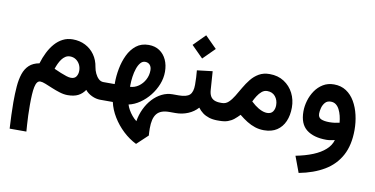

<svg xmlns="http://www.w3.org/2000/svg" viewBox="-81 -809 2644 1352"><g transform="rotate(10 1240.5 -133.0)"><path d="M457.7 -175.1Q457.7 -151.2 446.1 -133.8Q434.5 -116.4 408.1 -116.4Q394.9 -116.4 375.7 -122.4Q356.5 -128.3 333.4 -137.9Q310.4 -147.6 284.4 -159.1Q290.4 -177.6 299 -196.1Q307.5 -214.6 318.7 -229.9Q329.9 -245.2 344.4 -254.4Q359 -263.7 377 -263.7Q401 -263.7 419.2 -251.4Q437.4 -239.2 447.6 -219Q457.7 -198.8 457.7 -175.1ZM565.8 -220.4Q558 -270.5 531.7 -307.5Q505.4 -344.5 465.3 -364.9Q425.2 -385.3 375 -385.3Q336.6 -385.3 304.9 -369.1Q273.2 -353 248.2 -324.5Q223.2 -296 204.5 -258.7Q185.7 -221.4 172.9 -178.5Q127.9 -170.5 101.1 -145.6Q74.2 -120.6 60.9 -81.2Q47.7 -41.9 43.5 9.8Q39.3 61.4 39.3 122.9Q39.3 167.3 41.2 213.9Q43.1 260.5 45.8 311H165.5Q164.2 291.4 162 262.1Q159.9 232.7 158.5 196.8Q157.2 160.8 157.2 121.5Q157.2 80.3 159.1 47.9Q160.9 15.4 165.7 -7.1Q170.5 -29.6 179.1 -41.4Q187.7 -53.2 201.5 -53.2Q215.7 -53.2 239.1 -43.9Q262.4 -34.7 290.8 -22.7Q319.2 -10.7 349.2 -1.5Q379.2 7.8 406.2 7.8Q451.5 7.8 480.8 -7Q510.1 -21.8 529.9 -51.3Q548.3 -28.3 578.3 -14.2Q608.2 0 638.9 0H652.3V-126.4H639.2Q619.7 -126.4 604.6 -140.6Q589.6 -154.9 579.5 -176.5Q569.4 -198.1 565.8 -220.4Z M632.8 0H728.7Q740.6 53.7 771.8 104.6Q802.9 155.6 847 196.8Q891.1 238 941 262.3L1019.4 188.6Q1018.5 175.4 1017.8 162.5Q1017.2 149.7 1017.2 137.8Q1017.2 102.3 1023.4 76.4Q1029.7 50.4 1043.3 33.4Q1056.8 16.5 1079 8.3Q1101.2 0 1133.3 0H1150.4V-126.4H1134.3Q1093.9 -126.4 1057.5 -108.2Q1021 -90 991.8 -58.2Q962.6 -26.3 942.9 15.4Q923.1 57.1 915.5 104.2Q898 90.9 883.1 72.9Q868.1 54.9 857.2 35.6Q846.3 16.4 840.9 -1.6Q882.8 -10.9 920.9 -37.3Q959.1 -63.6 989 -101.3Q1018.9 -139.1 1036.3 -183.2Q1053.6 -227.2 1053.6 -272.7Q1053.6 -320.7 1036.3 -358.3Q1018.9 -396 986.6 -417.8Q954.3 -439.6 908.7 -439.6Q856.2 -439.6 819.9 -411.1Q783.7 -382.5 761.7 -336.6Q739.7 -290.6 729.8 -237.8Q719.8 -185.1 719.8 -136.6V-126.4H632.8ZM904.5 -318Q925.4 -318 938.1 -304Q950.9 -290 950.9 -265Q950.9 -229.1 934.4 -198Q917.9 -166.9 890.3 -147.4Q862.8 -127.9 829.7 -126.2V-136.8Q829.7 -166.8 834.1 -198.7Q838.6 -230.7 847.8 -257.6Q856.9 -284.6 871 -301.3Q885.2 -318 904.5 -318Z M1273 -322.3Q1275.3 -297.8 1276.7 -272.2Q1278 -246.7 1278 -219.7Q1278 -168.3 1256 -147.3Q1233.9 -126.4 1177.7 -126.4H1130.9V0H1177.7Q1224 0 1265.5 -17.2Q1307 -34.4 1335.4 -66.5Q1350.1 -46.4 1370 -31.5Q1389.8 -16.7 1416.2 -8.3Q1442.6 0 1476.1 0H1487.3V-126.4H1477.1Q1449.3 -126.4 1431.3 -134.5Q1413.3 -142.6 1403.9 -159.7Q1394.5 -176.9 1392.9 -203.1L1383.6 -335.5ZM1294.9 -576.6 1212.1 -493.5 1294.9 -410.6 1378 -493.5Z M1786.9 -264.8Q1823.7 -264.8 1844.6 -239.4Q1865.5 -214 1865.5 -177.2Q1865.5 -149.8 1852.5 -131.2Q1839.6 -112.7 1810.5 -112.7Q1798.4 -112.7 1782.9 -117.3Q1767.4 -121.9 1748.9 -132.7Q1736.6 -139.9 1723.1 -150.2Q1709.6 -160.4 1695.1 -174.2Q1704.6 -194.4 1717.8 -215.3Q1731 -236.2 1748.2 -250.5Q1765.4 -264.8 1786.9 -264.8ZM1810.4 11.2Q1865.6 11.2 1902.7 -13.2Q1939.7 -37.7 1958.5 -80.9Q1977.3 -124.1 1977.3 -180.4Q1977.3 -235.7 1953.7 -282.3Q1930 -328.9 1886.3 -357.2Q1842.7 -385.5 1783.2 -385.5Q1738.9 -385.5 1706.7 -366.9Q1674.6 -348.2 1650.9 -318.6Q1627.2 -289 1608.2 -256Q1589.1 -222.9 1571.2 -193.3Q1553.3 -163.7 1533.3 -145Q1513.4 -126.4 1486.8 -126.4H1467.8V0H1489.3Q1526.1 0 1550.4 -8.7Q1574.8 -17.4 1593.5 -32.5Q1612.1 -47.7 1630.8 -67.2Q1659.4 -43.8 1687.9 -26.1Q1716.5 -8.4 1746.6 1.4Q1776.8 11.2 1810.4 11.2Z M2439.3 -101.4Q2439.3 -156.1 2427.3 -207.8Q2415.3 -259.6 2391.1 -301.4Q2366.9 -343.3 2329.7 -367.8Q2292.5 -392.4 2241.7 -392.4Q2197.9 -392.4 2164.3 -371.9Q2130.6 -351.5 2107.9 -318.2Q2085.2 -284.9 2073.6 -245.4Q2062 -206 2062 -167.8Q2062 -79 2113 -38.9Q2164.1 1.2 2255.2 1.2Q2268.2 1.2 2284.5 -1.3Q2300.9 -3.8 2315 -7.3Q2304.3 31.2 2270.4 61.9Q2236.5 92.6 2183.3 114.3Q2130.2 136 2061.1 149.5L2104 264.9Q2208.9 244.9 2284 200.2Q2359.2 155.5 2399.2 81.3Q2439.3 7.1 2439.3 -101.4ZM2254.4 -124.7Q2217.8 -124.7 2195.7 -134.1Q2173.6 -143.6 2173.6 -172.5Q2173.6 -190 2179.5 -212.6Q2185.4 -235.2 2200 -252.1Q2214.6 -269 2240.7 -269Q2262.1 -269 2277.3 -257.5Q2292.5 -245.9 2302.5 -226.2Q2312.6 -206.5 2318.6 -182.5Q2324.5 -158.5 2326.7 -133.6Q2312.7 -129.9 2293.9 -127.3Q2275.2 -124.7 2254.4 -124.7Z"/></g></svg>

Font: Vazirmatn
Style: Regular
Weight: 400
Designer: Saber Rastikerdar
Foundry: Saber Rastikerdar
Version: Version 33.003;September 2, 2022;FontCreator 14.0.0.2862 64-